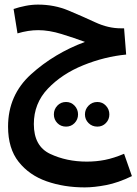

<svg xmlns="http://www.w3.org/2000/svg" viewBox="-20 -543 594 834"><path d="M553 222 519 125Q474 144 436 151.5Q398 159 357 159Q269 159 198 125.5Q127 92 127 -4Q127 -94 188 -158Q249 -222 341.5 -259.5Q434 -297 528 -306L519 -420H505Q450 -420 394 -446Q338 -472 277 -497.5Q216 -523 145 -523Q118 -523 90.5 -517.5Q63 -512 39 -504L56 -398Q103 -412 146 -412Q193 -412 248 -395Q303 -378 349 -361Q215 -311 115 -220.5Q15 -130 15 7Q15 102 61 160Q107 218 182.5 244.5Q258 271 348 271Q389 271 441 261Q493 251 553 222ZM403 7Q425 7 440 -8.5Q455 -24 455 -46Q455 -68 440 -84Q425 -100 403 -100Q380 -100 364.5 -84Q349 -68 349 -46Q349 -24 364.5 -8.5Q380 7 403 7ZM267 7Q289 7 304 -8.5Q319 -24 319 -46Q319 -68 304 -84Q289 -100 267 -100Q244 -100 229 -84Q214 -68 214 -46Q214 -24 229 -8.5Q244 7 267 7Z"/></svg>

Font: Noto Sans Arabic UI ExtraCondensed Semi
Style: Regular
Weight: 600
Width: 3
Designer: Nadine Chahine - Monotype Design Team
Foundry: Monotype Imaging Inc.
Version: Version 1.900